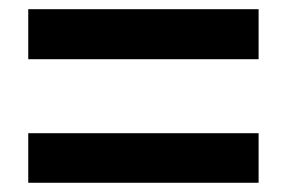

<svg xmlns="http://www.w3.org/2000/svg" viewBox="-20 -540 624 418"><path d="M41.5 -411.1V-520H543V-411.1ZM41.5 -142.1V-250H543V-142.1Z"/></svg>

Font: Arial
Style: Bold
Weight: 700
Designer: Steve Matteson
Foundry: Ascender Corporation
Version: Version 2.00.3